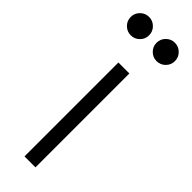

<svg xmlns="http://www.w3.org/2000/svg" viewBox="-234 -684 694 694"><g transform="rotate(45 113.0 -337.5)"><path d="M85 0V-480H141V0ZM47 -581Q27.5 -581 13.8 -594.8Q0 -608.5 0 -628Q0 -647.5 13.8 -661.2Q27.5 -675 47 -675Q66.5 -675 80.2 -661.2Q94 -647.5 94 -628Q94 -608.5 80.2 -594.8Q66.5 -581 47 -581ZM179 -581Q159.5 -581 145.8 -594.8Q132 -608.5 132 -628Q132 -647.5 145.8 -661.2Q159.5 -675 179 -675Q198.5 -675 212.2 -661.2Q226 -647.5 226 -628Q226 -608.5 212.2 -594.8Q198.5 -581 179 -581Z"/></g></svg>

Font: Geologica Thin
Style: Regular
Weight: 100
Designer: Sindre Bremnes, Frode Helland
Foundry: Monokrom Skriftforlag AS
Version: Version 1.010; ttfautohint (v1.8.4.7-5d5b);gftools[0.9.28]